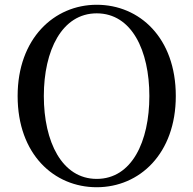

<svg xmlns="http://www.w3.org/2000/svg" viewBox="-20 -769 812 806"><path d="M386 17C566 17 718 -124 718 -366C718 -610 566 -749 386 -749C207 -749 54 -607 54 -366C54 -121 207 17 386 17ZM386 -18C240 -18 164 -174 164 -366C164 -557 240 -713 386 -713C533 -713 607 -557 607 -366C607 -174 533 -18 386 -18Z"/></svg>

Font: Source Han Serif CN Medium
Style: Regular
Weight: 500
Designer: Ryoko NISHIZUKA 西塚涼子 (kana & ideographs); Frank Grießhammer (Latin, Greek & Cyrillic); Wenlong ZHANG 张文龙 (bopomofo); San
Foundry: Adobe
Version: Version 2.002;hotconv 1.1.0;makeotfexe 2.6.0